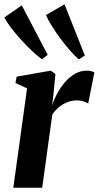

<svg xmlns="http://www.w3.org/2000/svg" viewBox="-26 -874 459 894"><path d="M36 0 100 -462.5 46 -487.5 51.5 -517 210 -545 232 -529.5 223.5 -440 216.5 -383Q226 -412 241.5 -440.5Q257 -469 277.8 -492.8Q298.5 -516.5 324 -530.8Q349.5 -545 378.5 -545Q391.5 -545 400.5 -542.2Q409.5 -539.5 413.5 -536.5L384.5 -391.5Q380.5 -395.5 365.8 -401Q351 -406.5 331 -406.5Q314 -406.5 297.2 -401.5Q280.5 -396.5 265.8 -387.5Q251 -378.5 238.8 -366.5Q226.5 -354.5 217.5 -341L170.5 0ZM169.5 -598Q149.5 -612 123.2 -636.8Q97 -661.5 70.8 -690.5Q44.5 -719.5 24 -746.5Q3.5 -773.5 -5.5 -793L75.5 -849L196 -618.5ZM341 -597.5Q322 -613.5 299 -640Q276 -666.5 253.5 -697Q231 -727.5 213.5 -756Q196 -784.5 188 -804L274.5 -854L369 -615.5Z"/></svg>

Font: Merriweather 72pt
Style: Bold Italic
Weight: 700
Italic angle: -7.8°
Version: Version 2.101